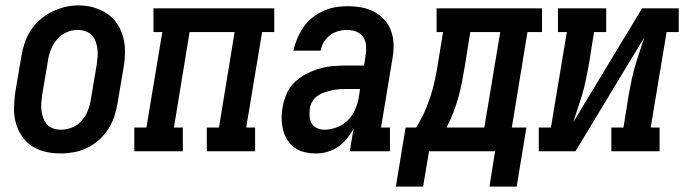

<svg xmlns="http://www.w3.org/2000/svg" viewBox="-20 -561 2540 712"><path d="M204 8Q175 8 147.5 1.5Q120 -5 97.5 -20Q75 -35 60 -58Q45 -81 38 -108Q31 -135 32 -164Q33 -193 37 -221L59 -351Q63 -376 71 -400.5Q79 -425 93.5 -447.5Q108 -470 128.5 -488Q149 -506 172.5 -517.5Q196 -529 221 -535Q246 -541 272 -541Q301 -541 328 -533Q355 -525 377.5 -510Q400 -495 415 -472Q430 -449 437 -422.5Q444 -396 443.5 -366.5Q443 -337 438 -309L416 -179Q412 -154 404 -129.5Q396 -105 381.5 -82.5Q367 -60 347 -42Q327 -24 303 -12.5Q279 -1 254 3.5Q229 8 204 8ZM206 -80Q227 -80 248 -88.5Q269 -97 283.5 -114Q298 -131 306 -151.5Q314 -172 317 -193L339 -323Q341 -338 342 -352.5Q343 -367 341 -381.5Q339 -396 334 -409Q329 -422 319.5 -431.5Q310 -441 296 -445.5Q282 -450 267 -450Q246 -450 226 -441Q206 -432 191.5 -415Q177 -398 169 -378Q161 -358 158 -337L136 -207Q134 -192 133 -177.5Q132 -163 134 -149Q136 -135 141 -122Q146 -109 155 -99Q164 -89 177.5 -84.5Q191 -80 206 -80Z M478 0V-88H523L582 -442H549V-530H997V-442H952L893 -88H926V0H747V-88H792L850 -442H683L625 -88H658V0Z M1153 8Q1153 8 1153 8Q1153 8 1153 8Q1131 8 1110.5 3.5Q1090 -1 1073.5 -12.5Q1057 -24 1046 -41.5Q1035 -59 1030 -78.5Q1025 -98 1024.5 -120Q1024 -142 1028 -163Q1032 -188 1042.5 -212.5Q1053 -237 1072 -255.5Q1091 -274 1115 -286.5Q1139 -299 1164.5 -306.5Q1190 -314 1215 -316Q1240 -318 1265 -318H1330L1336 -357Q1339 -374 1337.5 -392Q1336 -410 1327 -423.5Q1318 -437 1301.5 -443.5Q1285 -450 1268 -450Q1251 -450 1234.5 -445.5Q1218 -441 1204 -430.5Q1190 -420 1181 -405Q1172 -390 1169 -373H1068Q1073 -396 1082 -417.5Q1091 -439 1104.5 -459Q1118 -479 1137 -494.5Q1156 -510 1178 -520Q1200 -530 1222.5 -534Q1245 -538 1268 -538Q1294 -538 1320 -533.5Q1346 -529 1367.5 -517.5Q1389 -506 1405.5 -487.5Q1422 -469 1430.5 -445.5Q1439 -422 1439.5 -395.5Q1440 -369 1435 -342L1393 -88H1426V0H1277L1291 -83Q1280 -64 1266 -46.5Q1252 -29 1233.5 -16.5Q1215 -4 1194.5 2Q1174 8 1153 8ZM1183 -80Q1206 -80 1229.5 -89Q1253 -98 1270.5 -115.5Q1288 -133 1297.5 -156Q1307 -179 1311 -202L1315 -231H1265Q1251 -231 1237.5 -230Q1224 -229 1210.5 -226Q1197 -223 1183.5 -218.5Q1170 -214 1158 -206Q1146 -198 1138.5 -185Q1131 -172 1129 -159Q1127 -145 1128 -130.5Q1129 -116 1135.5 -104Q1142 -92 1155 -86Q1168 -80 1183 -80Z M1795 131 1816 0H1571L1549 131H1448L1484 -88H1523Q1541 -116 1554.5 -146.5Q1568 -177 1577.5 -207Q1587 -237 1593.5 -268.5Q1600 -300 1605 -331L1623 -442H1599V-530H1990V-442H1936L1878 -88H1932L1896 131ZM1636 -88H1776L1835 -442H1724L1704 -317Q1699 -288 1693.5 -258.5Q1688 -229 1680 -200.5Q1672 -172 1661 -143.5Q1650 -115 1636 -88Z M1978 0V-88H2023L2082 -442H2049V-530H2228V-442H2183L2163 -318Q2158 -291 2152.5 -264.5Q2147 -238 2139.5 -212.5Q2132 -187 2123 -160.5Q2114 -134 2106 -108L2361 -530H2497V-442H2452L2393 -88H2426V0H2247V-88H2292L2312 -212Q2317 -239 2322.5 -265.5Q2328 -292 2335.5 -317.5Q2343 -343 2352 -369.5Q2361 -396 2369 -422L2114 0Z"/></svg>

Font: Iosevka Curly Slab SmBdObl
Style: Regular
Weight: 600
Italic angle: -9°
Monospace: yes
Designer: Belleve Invis
Foundry: Belleve Invis
Version: Version 11.0.0; ttfautohint (v1.8.3)